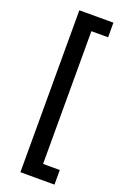

<svg xmlns="http://www.w3.org/2000/svg" viewBox="-185 -889 730 1112"><g transform="rotate(20 179.5 -333.0)"><path d="M99 -832H309V-742H206V76H309V166H99Z"/></g></svg>

Font: Noto Sans Devanagari SemiCondensed SemiBold
Style: Regular
Weight: 600
Width: 4
Designer: Jelle Bosma - Monotype Design Team
Foundry: Monotype Imaging Inc.
Version: Version 2.004; ttfautohint (v1.8.4.7-5d5b)